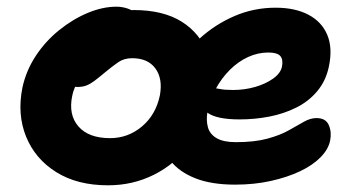

<svg xmlns="http://www.w3.org/2000/svg" viewBox="-20 -542 1064 574"><path d="M303 12Q211 12 148 -27.5Q85 -67 58 -133.5Q31 -200 47 -280Q58 -331 87 -375Q116 -419 157 -452Q198 -485 242.5 -503.5Q287 -522 328 -522Q345 -522 361.5 -516.5Q378 -511 387.5 -499.5Q397 -488 393 -468Q385 -432 365 -405Q345 -378 298 -363Q274 -355 252.5 -339Q231 -323 216 -302Q201 -281 196 -256Q184 -199 214.5 -164Q245 -129 309 -129Q363 -129 404.5 -164Q446 -199 458 -257Q467 -307 444.5 -337.5Q422 -368 375 -368Q351 -368 333.5 -356Q316 -344 292 -324Q274 -309 262 -300Q250 -291 238.5 -286.5Q227 -282 211 -282Q193 -282 178 -300Q163 -318 171 -357Q177 -385 198.5 -413Q220 -441 250.5 -463Q281 -485 314.5 -498.5Q348 -512 379 -512Q468 -512 523.5 -477Q579 -442 600.5 -381.5Q622 -321 606 -244Q591 -166 547 -108.5Q503 -51 440 -19.5Q377 12 303 12ZM683 10Q612 10 564 -9Q516 -28 490 -61Q464 -94 456.5 -137Q449 -180 459 -228Q470 -282 500.5 -333.5Q531 -385 577 -427Q623 -469 681 -494Q739 -519 804 -519Q862 -519 902 -498Q942 -477 958.5 -437.5Q975 -398 963 -342Q954 -300 928.5 -269.5Q903 -239 866 -220.5Q829 -202 785.5 -193.5Q742 -185 696 -185Q627 -185 599.5 -205.5Q572 -226 577 -250Q580 -264 588 -271.5Q596 -279 612 -279Q623 -279 637 -276Q651 -273 677 -273Q711 -273 742.5 -282Q774 -291 796.5 -307Q819 -323 823 -343Q827 -364 818 -374.5Q809 -385 782 -385Q751 -385 721.5 -371.5Q692 -358 667 -333Q642 -308 624.5 -275.5Q607 -243 600 -206Q596 -183 601.5 -162Q607 -141 627.5 -129Q648 -117 685 -117Q741 -117 779.5 -127.5Q818 -138 843.5 -152.5Q869 -167 888.5 -178Q908 -189 926 -189Q954 -189 963 -168Q972 -147 967 -122Q962 -96 938.5 -72Q915 -48 877 -30Q839 -12 789.5 -1Q740 10 683 10Z"/></svg>

Font: Shantell Sans
Style: Bold Italic
Weight: 700
Italic angle: -11°
Designer: Stephen Nixon, Anya Danilova, Shantell Martin
Foundry: Arrow Type
Version: Version 1.011;[c5ecc13dd]